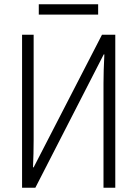

<svg xmlns="http://www.w3.org/2000/svg" viewBox="-20 -876 640 896"><path d="M83 -714H137V-223Q137 -160 134 -95H137L456 -714H518V0H463V-487Q463 -544 467 -622H464L145 0H83ZM161 -856H438V-808H161Z"/></svg>

Font: Noto Sans Mono UI Light
Style: Regular
Weight: 300
Monospace: yes
Designer: Monotype Design team
Foundry: Monotype Imaging Inc.
Version: Version 1.000